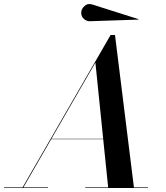

<svg xmlns="http://www.w3.org/2000/svg" viewBox="-66 -940 829 960"><path d="M387 -834Q368.2 -832.5 354.1 -844.9Q340 -857.2 340 -876Q340 -894.8 356.5 -910Q373 -925.2 397 -917L627 -844L626 -842ZM-46 -3H46.8L487 -765H509L603.6 -3H674V0H360V-3H474.8L450.1 -244H189.9L50.8 -3H174V0H-46ZM411 -627 191 -246H449.9Z"/></svg>

Font: Bodoni* 72 Medium
Style: Italic
Weight: 500
Italic angle: -13°
Version: Version 1.002; ttfautohint (v0.97) -l 8 -r 50 -G 200 -x 14 -